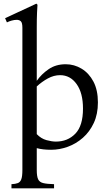

<svg xmlns="http://www.w3.org/2000/svg" viewBox="-20 -810 604 1055"><path d="M261 13Q215 13 182 4V124Q182 159 189.5 175Q197 191 217.5 196Q238 201 277 202V225H43V202Q65 201 78 196Q91 191 97 175Q103 159 103 124V-657Q103 -685 94.5 -693Q86 -701 72 -701Q59 -701 44.5 -697Q30 -693 18 -687L8 -710L180 -790L186 -784Q185 -776 183.5 -741Q182 -706 182 -658V-366Q208 -403 247.5 -430Q287 -457 341 -457Q388 -457 428.5 -432.5Q469 -408 493.5 -361.5Q518 -315 518 -247Q518 -183 495.5 -134.5Q473 -86 435.5 -53Q398 -20 352.5 -3.5Q307 13 261 13ZM310 -397Q276 -397 243 -379Q210 -361 182 -335V-73Q206 -48 235.5 -40Q265 -32 287 -32Q352 -32 394 -75.5Q436 -119 436 -213Q436 -299 401 -348Q366 -397 310 -397Z"/></svg>

Font: Bona Nova
Style: Regular
Weight: 400
Designer: Mateusz Machalski
Foundry: Capitalics
Version: Version 4.001; ttfautohint (v1.8.3)